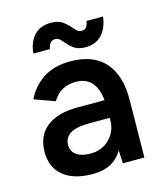

<svg xmlns="http://www.w3.org/2000/svg" viewBox="-108 -785 740 877"><g transform="rotate(-15 261.5 -346.5)"><path d="M364 -62Q322 12 223 12Q134 12 84.5 -28Q35 -68 35 -141Q35 -218 86.5 -259Q138 -300 233 -300H361Q349 -415 255 -415Q181 -415 145 -353L48 -388Q74 -443 125.5 -477.5Q177 -512 255 -512Q363 -512 418 -450Q473 -388 472 -274L469 0H367ZM237 -81Q292 -81 327.5 -117.5Q363 -154 363 -207V-216H268Q203 -216 175 -197.5Q147 -179 147 -144Q147 -115 170.5 -98Q194 -81 237 -81ZM253 -602Q241 -616 233.5 -622Q226 -628 216 -628Q202 -628 193.5 -620Q185 -612 180 -590H102Q107 -644 136 -674.5Q165 -705 214 -705Q247 -705 266 -693Q285 -681 304 -659Q316 -645 323.5 -639Q331 -633 342 -633Q357 -633 364.5 -642.5Q372 -652 375 -671H453Q447 -619 418.5 -587.5Q390 -556 342 -556Q309 -556 290 -568Q271 -580 253 -602Z"/></g></svg>

Font: Oak Sans SemiBold
Style: Regular
Weight: 600
Designer: Erik Kennedy, Walven
Foundry: Erik Kennedy, Walven
Version: Version 1.000